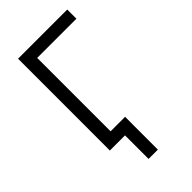

<svg xmlns="http://www.w3.org/2000/svg" viewBox="-266 -778 1035 1035"><g transform="rotate(-45 252.0 -260.0)"><path d="M212.5 179.5V0H136V-70.5H283.5V179.5ZM97 0V-700H472V-630H173V0Z"/></g></svg>

Font: Geologica Roman ExtraLight
Style: Regular
Weight: 250
Designer: Sindre Bremnes, Frode Helland
Foundry: Monokrom Skriftforlag AS
Version: Version 1.010;gftools[0.9.28]